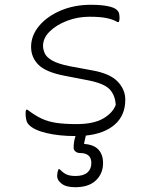

<svg xmlns="http://www.w3.org/2000/svg" viewBox="-20 -559 640 803"><path d="M300 -40Q371 -40 411 -63Q451 -86 464 -120Q462 -161 438 -186Q414 -211 344 -224L251 -242Q172 -257 141 -288Q110 -319 110 -363Q110 -410 143 -450Q176 -490 233 -514.5Q290 -539 360 -539Q401 -539 429.5 -533.5Q458 -528 468 -518Q476 -511 478 -502.5Q480 -494 480 -483Q480 -475 477 -467H471Q452 -478 425.5 -483.5Q399 -489 354 -489Q305 -489 260.5 -472Q216 -455 188 -427.5Q160 -400 160 -367Q160 -353 167 -336.5Q174 -320 198 -306Q222 -292 272 -282L364 -265Q439 -252 471.5 -218.5Q504 -185 504 -142Q504 -77 460.5 -38.5Q417 0 339 8Q337 16 335.5 24Q334 32 332 39V43Q373 46 392 67Q411 88 411 123Q411 167 381 195.5Q351 224 295 224Q257 224 238 209.5Q219 195 219 177Q219 163 224 149H230Q244 164 258 170.5Q272 177 296 177Q329 177 345.5 162.5Q362 148 362 123Q362 81 315 81Q303 81 295.5 74.5Q288 68 288 59Q288 45 290 33Q292 21 296 10H295Q227 10 174.5 -2.5Q122 -15 101 -37Q92 -46 89.5 -59.5Q87 -73 87 -84Q87 -94 89 -100H95Q126 -76 154 -63Q182 -50 216.5 -45Q251 -40 300 -40Z"/></svg>

Font: Recursive Mn Csl St Lt
Style: Regular
Weight: 300
Monospace: yes
Version: Version 1.079;hotconv 1.0.112;makeotfexe 2.5.65598; ttfautoh